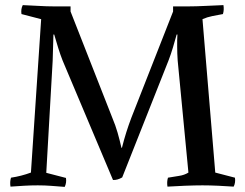

<svg xmlns="http://www.w3.org/2000/svg" viewBox="-20 -725 958 751"><path d="M657 -680V-700H717Q746 -700 786 -702Q826 -704 854 -705Q857 -686 852 -670Q830 -666 810 -662Q790 -658 772 -650L822 -50L899 -30Q902 -11 894 5Q867 3 833.5 1.5Q800 0 772 0Q744 0 703.5 1.5Q663 3 635 5Q632 -14 637 -30Q659 -34 680 -37Q701 -40 717 -50L675 -488Q674 -502 673.5 -516Q673 -530 673 -544Q673 -555 673 -567Q673 -579 674 -590H671Q664 -565 656.5 -539.5Q649 -514 639 -488L458 -31Q439 -20 422 -21L225 -488Q216 -511 208 -536.5Q200 -562 192 -590H189L186 -487L161 -49L238 -29Q241 -10 233 6Q206 4 181 2Q156 0 128 0Q100 0 74.5 1.5Q49 3 21 5Q18 -14 23 -30Q43 -33 62.5 -38Q82 -43 101 -50L141 -650L64 -670Q61 -689 69 -705Q96 -704 129.5 -702Q163 -700 191 -700H256V-680L419 -265Q432 -234 440 -206Q448 -178 455 -147H457Q465 -179 474 -207.5Q483 -236 494 -265Z"/></svg>

Font: Alike
Style: Regular
Weight: 400
Designer: Sveta Sebyakina
Foundry: Cyreal (www.cyreal.org)
Version: Version 1.301; ttfautohint (v1.8.4.7-5d5b)